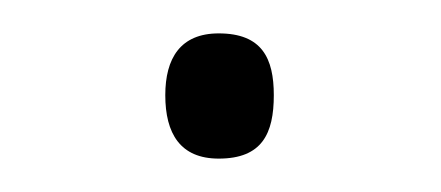

<svg xmlns="http://www.w3.org/2000/svg" viewBox="-20 -87 264 115"><path d="M79 -30C79 -7 88 8 111 8C137 8 144 -7 144 -30C144 -52 137 -67 111 -67C88 -67 79 -52 79 -30Z"/></svg>

Font: Noto Sans Sinhala ExtraLight
Style: Regular
Weight: 200
Designer: Jelle Bosma - Monotype Design Team
Foundry: Monotype Imaging Inc.
Version: Version 2.006